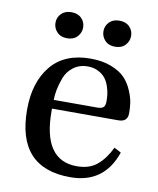

<svg xmlns="http://www.w3.org/2000/svg" viewBox="-80 -746 673 820"><g transform="rotate(10 257.0 -335.5)"><path d="M154 -301H343Q363 -301 370 -309Q377 -317 377 -333Q377 -347 375.5 -362Q374 -377 367.5 -397Q361 -417 350 -431.5Q339 -446 319 -456.5Q299 -467 273 -467Q237 -467 211 -447.5Q185 -428 174 -398.5Q163 -369 158.5 -345Q154 -321 154 -301ZM49 -241Q49 -359 107.5 -430.5Q166 -502 279 -502Q331 -502 370 -486.5Q409 -471 429.5 -449Q450 -427 462.5 -397Q475 -367 478 -345Q481 -323 481 -301Q481 -263 441 -263H153V-252Q153 -39 300 -39Q354 -39 387.5 -67Q421 -95 445 -145L475 -129Q427 12 280 12Q49 12 49 -241ZM120 -587Q104 -604 104 -627Q104 -650 120 -666.5Q136 -683 164 -683Q192 -683 208 -666.5Q224 -650 224 -627Q224 -604 208 -587Q192 -570 164 -570Q136 -570 120 -587ZM328 -587Q312 -604 312 -627Q312 -650 328 -666.5Q344 -683 372 -683Q400 -683 416 -666.5Q432 -650 432 -627Q432 -604 416 -587Q400 -570 372 -570Q344 -570 328 -587Z"/></g></svg>

Font: Heuristica
Style: Regular
Weight: 400
Version: Version 1.0.1 ; ttfautohint (v1.4.1)